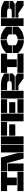

<svg xmlns="http://www.w3.org/2000/svg" viewBox="2572 -3322 760 5943"><g transform="rotate(-90 2951.5 -350.0)"><path d="M605 -700.2V-509.8H428.2V-210H188V-509.8H9.8V-700.2ZM9.8 -1V-190.9H605V-1Z M1047.9 -700.2 1184.6 -189.9V0H1013.7L877 -509.8H624.5V-700.2ZM624.5 0V-490.2H864.7V0ZM1204.6 0V-700.2H1444.8V0Z M1464.4 0V-700.2H1704.6V0ZM1724.6 -255.9V-445.8H2074.7V-255.9ZM1724.6 -509.8V-700.2H2149.4V-509.8Z M2168.9 0V-700.2H2409.2V0ZM2429.2 0V-189.9H2854V0ZM2429.2 -255.9V-445.8H2759.3V-255.9ZM2429.2 -509.8V-700.2H2854V-509.8Z M3113.8 0H2873.5V-700.2H3113.8ZM3133.8 -158.2V-252H3558.6L3648.9 -189.9V0H3502.9L3273.9 -158.2ZM3133.8 -272V-366.2H3317.9Q3383.3 -366.2 3408.7 -395V-435.1H3648.9V-337.9Q3605.5 -296.4 3558.6 -272ZM3133.8 -509.8V-700.2H3313Q3363.3 -700.2 3410.6 -692.4Q3458 -684.6 3490 -674.8Q3522 -665 3556.9 -647.9Q3591.8 -630.9 3607.9 -621.3Q3624 -611.8 3648.9 -595.2V-455.1H3408.7V-480Q3382.3 -509.8 3317.9 -509.8Z M4263.7 -700.2V-509.8H4086.9V-210H3846.7V-509.8H3668.5V-700.2ZM3668.5 -1V-190.9H4263.7V-1Z M4523.4 -359.9H4283.2V-532.2Q4309.6 -564 4346.4 -593Q4383.3 -622.1 4433.1 -649.4Q4482.9 -676.8 4547.9 -693.4Q4612.8 -710 4681.6 -710V-520Q4628.4 -516.6 4587.6 -497.6Q4546.9 -478.5 4523.4 -455.1ZM4283.2 -168V-339.8H4523.4V-245.1Q4546.9 -221.7 4587.6 -202.6Q4628.4 -183.6 4681.6 -180.2V9.8Q4612.8 9.8 4548.1 -6.6Q4483.4 -22.9 4433.6 -50.5Q4383.8 -78.1 4346.9 -107.2Q4310.1 -136.2 4283.2 -168ZM4701.7 9.8V-180.2Q4753.4 -183.6 4793.7 -202.4Q4834 -221.2 4858.4 -245.1V-339.8H5098.6V-168Q5072.3 -136.2 5035.6 -107.2Q4999 -78.1 4949.5 -50.5Q4899.9 -22.9 4835.2 -6.6Q4770.5 9.8 4701.7 9.8ZM4701.7 -520V-710Q4757.3 -710 4810.8 -698.7Q4864.3 -687.5 4906.2 -669.7Q4948.2 -651.9 4986.1 -627.9Q5023.9 -604 5050.5 -580.6Q5077.1 -557.1 5098.6 -532.2V-359.9H4858.4V-455.1Q4834 -479 4793.7 -497.8Q4753.4 -516.6 4701.7 -520Z M5358.4 0H5118.2V-700.2H5358.4ZM5378.4 -158.2V-252H5803.2L5893.6 -189.9V0H5747.6L5518.6 -158.2ZM5378.4 -272V-366.2H5562.5Q5627.9 -366.2 5653.3 -395V-435.1H5893.6V-337.9Q5850.1 -296.4 5803.2 -272ZM5378.4 -509.8V-700.2H5557.6Q5607.9 -700.2 5655.3 -692.4Q5702.6 -684.6 5734.6 -674.8Q5766.6 -665 5801.5 -647.9Q5836.4 -630.9 5852.5 -621.3Q5868.7 -611.8 5893.6 -595.2V-455.1H5653.3V-480Q5627 -509.8 5562.5 -509.8Z"/></g></svg>

Font: Nastup Basic
Style: Regular
Weight: 400
Designer: Maksym Kobuzan
Foundry: Zakznak
Version: Version 1.020;FEAKit 1.0